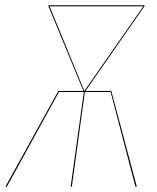

<svg xmlns="http://www.w3.org/2000/svg" viewBox="-37 -700 587 720"><path d="M505.4 -679.2 504.9 -676.8 283.7 -358.9H380.4L476.1 0H470.7L377.9 -355H281.2L232.4 0H228L277.3 -355H184.1L-11.2 0H-16.6L181.6 -358.9H275.9L144.5 -676.8L145 -679.2H145.5V-680.2H504.4L503.9 -678.7ZM148.9 -676.3 279.3 -358.9 500.5 -676.3Z"/></svg>

Font: Fira Sans Compressed Four
Style: Italic
Weight: 100
Width: 3
Italic angle: -8°
Designer: Carrois Corporate & Edenspiekermann AG
Foundry: Carrois Corporate GbR & Edenspiekermann AG
Version: Version 4.203;PS 004.203;hotconv 1.0.88;makeotf.lib2.5.64775